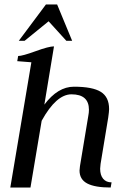

<svg xmlns="http://www.w3.org/2000/svg" viewBox="-20 -837 573 857"><path d="M235 -817 302 -655H276L197 -742L90 -655H64L185 -817ZM429 -106Q427 -90 427 -84Q427 -55 440.5 -39Q454 -23 478 -23L474 0Q404 0 369.5 -18Q335 -36 335 -76Q335 -82 337 -96L374 -319Q377 -334 377 -347Q377 -416 299 -416Q231 -416 166 -298L116 0H26L120 -559Q58 -564 57 -564L61 -587Q80 -587 139 -608.5Q198 -630 221 -630L178 -370Q238 -450 310 -450Q393 -450 430 -427Q467 -404 467 -350Q467 -340 463 -312Z"/></svg>

Font: Judson
Style: Italic
Weight: 400
Italic angle: -9.5°
Version: Version 20110429